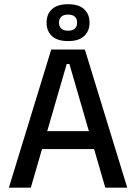

<svg xmlns="http://www.w3.org/2000/svg" viewBox="-20 -868 630 888"><path d="M21 0 217 -639H372.5L568.5 0H467L301 -572H288.5L122.5 0ZM149 -178.5V-261.5H439.5V-178.5ZM195.5 -762V-764Q195.5 -802.5 220.2 -825.5Q245 -848.5 295 -848.5Q344.5 -848.5 369.2 -825.5Q394 -802.5 394 -764V-762Q394 -724.5 369.2 -701.2Q344.5 -678 295 -678Q245 -678 220.2 -701.2Q195.5 -724.5 195.5 -762ZM253 -762.5Q253 -745 263.8 -735.5Q274.5 -726 295 -726Q315.5 -726 326 -735.5Q336.5 -745 336.5 -762.5V-764Q336.5 -781.5 326 -791Q315.5 -800.5 295 -800.5Q274.5 -800.5 263.8 -791Q253 -781.5 253 -764Z"/></svg>

Font: Anek Latin Medium
Style: Regular
Weight: 500
Designer: Yesha Goshar
Foundry: Ek Type
Version: Version 1.003